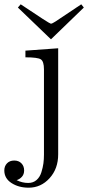

<svg xmlns="http://www.w3.org/2000/svg" viewBox="-60 -666 409 891"><path d="M23 -631 36 -646Q170 -556 176 -556Q182 -556 198 -566.5Q214 -577 317 -646L329 -631L177 -484H176ZM-40 125Q-40 105 -27.5 92Q-15 79 6 79Q27 79 39.5 92Q52 105 52 125Q52 143 41.5 154.5Q31 166 17 170Q43 183 71 183Q94 183 109.5 169.5Q125 156 132 133.5Q139 111 141.5 92Q144 73 144 52V-344Q144 -381 129.5 -390.5Q115 -400 58 -400V-431L210 -442V50Q210 117 170 161Q130 205 73 205Q27 205 -6.5 183.5Q-40 162 -40 125Z"/></svg>

Font: CMU Serif
Style: Roman
Weight: 500
Version: Version 0.7.0